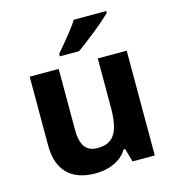

<svg xmlns="http://www.w3.org/2000/svg" viewBox="-114 -861 878 967"><g transform="rotate(-15 325.0 -378.0)"><path d="M576.3 -546.4V0H460.4L440.7 -69.8H432.4Q415.4 -41.8 388.7 -24.1Q362 -6.4 330.3 1.8Q298.6 10 264.2 10Q206.3 10 162.5 -10.8Q118.7 -31.6 94.6 -75.8Q70.5 -120.1 70.5 -189.9V-546.4H221.7V-227.6Q221.7 -169.7 242.4 -140.1Q263.2 -110.6 308.4 -110.6Q353.7 -110.6 379.4 -131.3Q405 -151.9 415.2 -192.1Q425.5 -232.2 425.5 -289.9V-546.4ZM528.4 -756Q513.9 -742 490.8 -721.7Q467.7 -701.4 440.8 -679.9Q413.9 -658.4 388.5 -638.9Q363.1 -619.4 343.9 -606H243.8V-619.2Q260 -638.2 281.5 -663.9Q302.9 -689.6 324.2 -716.8Q345.5 -744 359.5 -766H528.4Z"/></g></svg>

Font: Noto Sans Khmer
Style: Regular
Weight: 400
Designer: Danh Hong and the Monotype Design Team
Foundry: Monotype Imaging Inc.
Version: Version 2.003